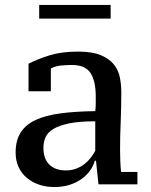

<svg xmlns="http://www.w3.org/2000/svg" viewBox="-20 -743 609 774"><path d="M464 -139Q464 -116 465 -92.5Q466 -69 468 -50H534V0H377L367 -95H362Q357 -75 343.5 -56Q330 -37 309.5 -22Q289 -7 261 2Q233 11 199 11Q165 11 136.5 1Q108 -9 87 -27Q66 -45 54.5 -70.5Q43 -96 43 -128Q43 -177 63.5 -209Q84 -241 124 -259.5Q164 -278 224 -286Q284 -294 364 -295Q366 -311 366 -325.5Q366 -340 366 -354Q366 -416 345 -448.5Q324 -481 270 -481Q250 -481 227 -479Q204 -477 185 -467V-375H95V-486Q131 -505 180 -520Q229 -535 295 -535Q352 -535 386.5 -520.5Q421 -506 439.5 -482.5Q458 -459 463.5 -429.5Q469 -400 469 -371Q469 -308 466.5 -250.5Q464 -193 464 -139ZM245 -56Q269 -56 288 -63.5Q307 -71 321.5 -82.5Q336 -94 346.5 -108Q357 -122 364 -135V-254Q299 -254 258.5 -245.5Q218 -237 195 -223Q172 -209 163.5 -189.5Q155 -170 155 -148Q155 -103 179 -79.5Q203 -56 245 -56ZM138 -668V-723H426V-668Z"/></svg>

Font: PT Serif Caption
Style: Regular
Weight: 400
Designer: A.Korolkova, O.Umpeleva, V.Yefimov
Foundry: ParaType Ltd
Version: Version 1.000W OFL